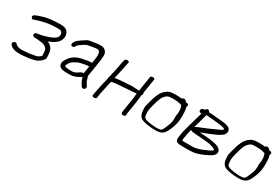

<svg xmlns="http://www.w3.org/2000/svg" viewBox="50 -1337 3170 2181"><g transform="rotate(30 1635.0 -246.5)"><path d="M501.8 -431.7C509.3 -418.9 512.1 -405.9 510.1 -393.6C506.3 -369.3 506.7 -369.8 485.7 -350.6C467.6 -335.8 434.7 -318.2 371.3 -300.3C360 -297.1 348.3 -293.8 336.2 -290.4C318.6 -285.5 294 -283.8 269.3 -279C242.4 -273.7 239.8 -255 242.7 -245.6C245.2 -237.6 252.6 -226.8 271.1 -225.6L272 -225.5H272.9C301.1 -225.5 333.5 -222.7 370 -216.9C402.7 -211.7 425.4 -197.8 440.2 -173.4C444.4 -166.5 448.4 -146.7 449.3 -115.5C449.9 -93.3 453.1 -93.9 447.2 -87.6L446.9 -87.3L446.7 -87C433 -71.1 415.7 -60 395.1 -53.8C309.6 -37.4 315.8 -39.7 240.9 -32.7C182.2 -27.2 148.6 -40.2 134.9 -55.6L128.2 -63.2C118.5 -74 101.9 -72.6 89.6 -62C65.4 -41.3 87.6 -22 90.4 -18.8C116.9 10.9 165.7 26.4 257.8 17.9C315 12.5 337.5 11.4 400.6 -3.7C435.1 -13.5 465 -32.5 489.1 -59.9C499.9 -72.1 507.1 -84.7 506.5 -97.4C505.3 -118.9 504.6 -141.3 501.5 -165.2C494.7 -210.7 469 -242.6 422.9 -261.4C433.9 -266 447.5 -272.2 462.6 -279.3C498.3 -296.1 525.5 -315.7 542.8 -338.9C554.8 -354.9 562.1 -374.5 565.7 -397.3C569.6 -421.7 563.9 -444.6 549.8 -465.3C533 -491.5 500.3 -503 453.3 -503H452.8L377 -500C330.3 -497.2 285.9 -490.7 246.2 -480.3C234.4 -476.4 222.9 -472.7 211.5 -469.5C186.6 -462.3 171.1 -455.1 148.8 -447.2L148.1 -447L147.5 -446.7C136 -441.4 123 -430.1 126 -415.3C127.4 -408.6 135.6 -384.5 160.3 -396.1L191.1 -406.8C200.3 -410.1 209.9 -413.3 220.6 -416.6C262.3 -428 318.7 -441.5 373.7 -445L445.2 -448C477.7 -447.8 494.5 -441.5 501.8 -431.7Z M923.5 -146.3 923.1 -146.1 909.9 -137.5 909.4 -137.2C877.6 -114.2 852.7 -105.5 835 -105.5H809.8C759.8 -105.5 738.7 -112.4 733.8 -119.2L733.6 -119.5L733.3 -119.8C727.9 -126.2 740.5 -145.8 754.4 -169.1C759.2 -177.2 769.5 -186.3 787 -197.6C794.5 -201.5 805.1 -207.4 812.5 -212.2L813.1 -212.6L813.7 -213C827.9 -223.7 852.2 -233.1 888.4 -239.4C910.7 -243.2 936 -250.5 956 -250.5H956.7L972.2 -251.4L956.7 -153.3C946.1 -154.3 933.4 -152.1 923.5 -146.3ZM966.8 -106.7C984.1 -59.7 980.3 -62.4 1012.8 -11C1021.3 3.3 1039.1 5 1052.1 -3.9C1065 -12.2 1070.2 -28.7 1061.7 -42.2C1051.6 -58.4 1049.4 -62.7 1040.1 -77.3C1031 -91.7 1026 -111.8 1019.8 -131.5L1014.8 -147.3C1014.1 -149.3 1014 -151.2 1014.3 -153.3L1045.3 -348.9C1051.8 -389.9 1051.8 -401.4 1054 -433.7C1057.1 -480.6 1030.1 -524 967.8 -524C927.3 -524 918.1 -519.5 869.4 -513.1C835.9 -508.7 812.4 -504.2 800.2 -496.7C781.7 -484.9 762.1 -471.9 743 -459.6C707.4 -436.2 683.8 -414.9 675.3 -391.4C671.4 -382 668.5 -370.3 674.4 -361.2C677.6 -356.2 682.8 -353.3 688.2 -351.9C706.7 -347 721.3 -362.3 726.7 -379.3C731.4 -387 755.1 -407.6 798.1 -434.8C810.6 -441 819.2 -445.1 826.8 -448.9C837.3 -452.7 927.1 -469 942.3 -469C953.7 -469 962.3 -468.6 963.6 -468.1L964.3 -467.9C998.1 -458.3 996.7 -406.1 987.3 -347.1L980.4 -303.1C980.4 -303.1 977.7 -303 976.7 -303L960.6 -302.1C941.6 -302 918.2 -299 896.8 -293.8L876.5 -289.4C837.2 -284.5 797.5 -271.4 766.5 -251.2C761.5 -247.1 753.4 -240.9 742.5 -232.8C729.9 -223.4 719.3 -211.8 710.9 -198.4C703.5 -186.5 698.1 -178.3 695.3 -174.7C675.3 -148.4 671.5 -112.1 688.5 -90.4C707.9 -65.4 736.3 -60.3 801.2 -60.3H828.5C839.3 -60.3 850.5 -61.4 862.4 -63.6L863.3 -63.7L864.3 -64C910.6 -76 932.6 -90 959.5 -105L960.1 -105.5L965.4 -110.4C965.9 -109.1 966.3 -107.9 966.8 -106.7Z M1312.5 -530C1297.4 -530 1283.9 -523.2 1282.6 -515L1281.6 -509C1278.4 -488.6 1270.7 -476 1268.5 -451.6L1265.2 -430.6L1229.3 -265.3C1227.1 -262.3 1223.6 -256.3 1222.8 -251C1222.1 -246.7 1222 -244.1 1223.7 -238.6C1220.1 -219.4 1204.8 -162.6 1200.9 -144.3L1174.3 -14.7L1174.3 -14C1173.4 -4.4 1172.6 2.7 1171.9 7L1170.8 14C1169.5 22.5 1180.9 29 1195.9 29C1210.9 29 1224.5 22.5 1225.8 14L1226.9 7C1227.8 1.3 1228.8 -6.1 1230 -15.4C1234.9 -55.8 1248.3 -97.3 1255.6 -142.5C1257.1 -148.8 1272.4 -224.8 1276.4 -225C1283.8 -225.5 1293.2 -227.3 1306 -230.5C1316.9 -233.2 1340.3 -236 1380 -238.3C1420.5 -240.7 1470.2 -244.3 1529.2 -249.1C1549.6 -251.2 1572.6 -252.3 1593.5 -253.6L1582.8 -163.8L1557 -1C1554.6 14.3 1555.4 28 1568.3 35C1581 40 1596.7 36.8 1605.7 29.5C1617.1 17.3 1611.6 1.7 1612 -1L1638 -165.2L1650.3 -266.9C1658.9 -275.9 1663.2 -290.2 1655.6 -301.5L1685.9 -493C1687.2 -501.2 1675.9 -508 1660.8 -508C1645.8 -508 1632.2 -501.2 1630.9 -493L1599.8 -296.2C1571.4 -297.5 1552.9 -298.1 1500.7 -301.5C1436.7 -296.4 1329.5 -291.9 1301 -284.4C1295.2 -282.9 1292.3 -282.1 1286.9 -281C1295.1 -320.6 1314.4 -394.1 1320.3 -431L1323.7 -452.6L1336.4 -507.6L1337.6 -515C1338.9 -523.2 1327.5 -530 1312.5 -530Z M2106.4 -263.8C2101.6 -241.5 2114 -202 2093.9 -146.4C2074.1 -91.5 2057.3 -56.8 2047.4 -44.8C2034.8 -31.6 1999.1 -25 1933.5 -32.7L1932.8 -32.8L1932 -32.9C1880.1 -37.3 1842.8 -45.7 1824.8 -57.3C1813.3 -64.9 1806.4 -77.9 1805.3 -99.1L1805.2 -99.5L1805.2 -99.9C1797.9 -157.4 1805.1 -167 1817.9 -221.5C1828.8 -267.8 1839.5 -302.3 1850.1 -326.3C1863.9 -361.2 1884.3 -385.8 1915.7 -403.2C1924.3 -406.9 1941.3 -410 1967 -410H1998.2C2021.7 -410 2044.4 -407.7 2065.4 -403C2076.5 -400 2089.6 -397.3 2096.6 -394.8C2113.3 -357.6 2117.1 -313.7 2106.4 -263.8ZM1854.6 -424.4C1815.8 -392.4 1787.5 -329.8 1765.7 -238.7C1761.8 -222.5 1757.6 -206.7 1753 -191.5C1747.4 -173 1747.5 -147.2 1751.6 -112.5C1755.9 -76.7 1768.7 -49.6 1791.7 -33.5L1792.2 -33.1L1792.7 -32.9C1820.5 -17.6 1857.5 -7.6 1914 -3.1L1962.1 1L1962.5 1C2032.2 3 2064.7 -8.8 2090.1 -35.1C2111.4 -58.8 2129.8 -96.9 2148.7 -151.3C2169.3 -210.5 2172.5 -273.4 2167.7 -345.9C2165.5 -378.3 2162.7 -389.4 2156.7 -405.7C2159.1 -408.6 2162.7 -415.6 2163.6 -421C2164.7 -427.7 2163.9 -435.2 2158.7 -440.5C2153.9 -445.4 2146.9 -447 2140.2 -447H2131.7C2129.4 -448.9 2124.7 -452.9 2118.8 -458.2L2109.1 -467.3C2097.8 -477 2078 -475.1 2063.5 -460.9C2042.8 -463.4 2024.9 -465 2012.2 -465L1975.7 -465C1913.4 -465 1888.3 -454 1854.6 -424.4Z M2403.8 -190.1C2472.8 -186.2 2500.5 -182.1 2561.8 -177C2605.5 -173.5 2649.1 -158.9 2666.7 -145.8C2678.3 -137.1 2674.6 -136.4 2672.5 -133.8C2668.9 -129.5 2658.5 -122.2 2646.3 -115.2L2626.9 -104.8C2612.1 -96.9 2590.9 -90.6 2568.2 -79.3C2557.2 -73.9 2529.1 -64.5 2486.6 -53.2C2477.8 -50.8 2460.7 -49 2436.9 -49H2328.8C2322 -49 2315.1 -49.9 2307.1 -52.1C2307.2 -58.4 2307.2 -64.5 2308.3 -71.5L2312.8 -99.8L2312.8 -100.2C2315.5 -125.1 2322.9 -160.2 2335 -204.8C2350.3 -192.6 2377.2 -191.9 2403.8 -190.1ZM2379.8 -359.6C2387.6 -384.2 2394.3 -413.4 2401 -438.4C2424.1 -437.8 2451.2 -435.2 2488.4 -431.6C2551.2 -425.6 2640.9 -420.9 2653 -401.3C2656.1 -394.4 2649.4 -385.2 2634.6 -379.3C2620.3 -373.9 2604.4 -366.5 2586.6 -357C2566.5 -346.4 2429.1 -286.9 2388.4 -272.4C2373.1 -265.8 2360.4 -259.2 2350.3 -252.4C2359.2 -283.8 2372.1 -335.1 2379.8 -359.6ZM2355.7 -481H2341.7C2326.6 -481 2312.2 -468.5 2309.8 -453.5C2307.4 -438.5 2317.9 -426 2333 -426H2343.8C2342.1 -419.7 2340.1 -412.1 2338 -403.9C2329.2 -368.6 2318.7 -340.8 2308.1 -300C2295.9 -253.4 2286.4 -227.4 2275.6 -182.2C2266.6 -144.9 2260.8 -130.3 2256.8 -93.4L2252 -63C2242.4 -2.2 2277.6 6 2336.6 6H2406.1C2431.2 6 2450.1 5.4 2467.5 3.9C2502.6 2.1 2547.9 -10.4 2600.5 -32.7C2624.7 -45.7 2636.3 -48 2666.5 -65.2C2712.8 -88.7 2737.8 -120.8 2723.4 -156.8C2709.5 -191.6 2661 -210.3 2572 -220C2551.6 -221.9 2533.5 -223.6 2517.7 -225.2C2493.5 -227.6 2465.4 -229.1 2434 -231.2C2462.2 -240.2 2500.9 -255.2 2550.2 -276.2L2592.4 -294.3C2606.1 -300.1 2619.2 -306.2 2631.6 -312.4C2652.4 -325.6 2682.5 -336.9 2697.6 -362.7C2713.7 -390.1 2709.7 -406.5 2701.1 -424.7C2688 -452.3 2634.4 -463.9 2583.9 -467.4C2517.6 -472.3 2468.2 -479.6 2409.7 -480.9C2408.8 -493.4 2399.9 -503 2386.2 -503C2373.5 -503 2361.3 -495.5 2355.7 -481Z M3198.4 -263.8C3193.6 -241.5 3206 -202 3185.9 -146.4C3166.1 -91.5 3149.3 -56.8 3139.4 -44.8C3126.8 -31.6 3091.1 -25 3025.5 -32.7L3024.8 -32.8L3024 -32.9C2972.1 -37.3 2934.8 -45.7 2916.8 -57.3C2905.3 -64.9 2898.4 -77.9 2897.3 -99.1L2897.2 -99.5L2897.2 -99.9C2889.9 -157.4 2897.1 -167 2909.9 -221.5C2920.8 -267.8 2931.5 -302.3 2942.1 -326.3C2955.9 -361.2 2976.3 -385.8 3007.7 -403.2C3016.3 -406.9 3033.3 -410 3059 -410H3090.2C3113.7 -410 3136.4 -407.7 3157.4 -403C3168.5 -400 3181.6 -397.3 3188.6 -394.8C3205.3 -357.6 3209.1 -313.7 3198.4 -263.8ZM2946.6 -424.4C2907.8 -392.4 2879.5 -329.8 2857.7 -238.7C2853.8 -222.5 2849.6 -206.7 2845 -191.5C2839.4 -173 2839.5 -147.2 2843.6 -112.5C2847.9 -76.7 2860.7 -49.6 2883.7 -33.5L2884.2 -33.1L2884.7 -32.9C2912.5 -17.6 2949.5 -7.6 3006 -3.1L3054.1 1L3054.5 1C3124.2 3 3156.7 -8.8 3182.1 -35.1C3203.4 -58.8 3221.8 -96.9 3240.7 -151.3C3261.3 -210.5 3264.5 -273.4 3259.7 -345.9C3257.5 -378.3 3254.7 -389.4 3248.7 -405.7C3251.1 -408.6 3254.7 -415.6 3255.6 -421C3256.7 -427.7 3255.9 -435.2 3250.7 -440.5C3245.9 -445.4 3238.9 -447 3232.2 -447H3223.7C3221.4 -448.9 3216.7 -452.9 3210.8 -458.2L3201.1 -467.3C3189.8 -477 3170 -475.1 3155.5 -460.9C3134.8 -463.4 3116.9 -465 3104.2 -465L3067.7 -465C3005.4 -465 2980.3 -454 2946.6 -424.4Z"/></g></svg>

Font: MewTooHand
Style: BdWideIta
Weight: 400
Designer: Mew Too, Robert Jablonski
Version: Version 0.77